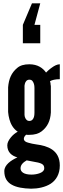

<svg xmlns="http://www.w3.org/2000/svg" viewBox="-20 -943 382 1159"><path d="M118 -793 173 -923H223L188 -793H223V-682H118ZM287 -264C284 -213 266 -177 231 -150C213 -136 188 -129 157 -129C154 -129 151 -129 148 -129C145 -129 141 -129 138 -130C129 -122 124 -114 124 -105C124 -93 134 -86 149 -82C164 -77 182 -74 201 -71C233 -67 267 -59 295 -40C322 -21 341 8 341 56C341 109 318 145 286 166C253 187 209 196 168 196C120 195 79 188 51 172C22 156 6 130 6 90C6 71 16 55 31 41C46 27 66 16 85 7C52 -2 24 -23 24 -66C24 -82 33 -98 45 -113C57 -128 72 -140 87 -148C58 -167 44 -197 37 -222C33 -237 30 -252 29 -267V-416C33 -467 49 -504 84 -533C101 -548 126 -555 157 -555C208 -555 239 -532 258 -505C265 -512 277 -524 293 -535C308 -546 325 -555 341 -555V-465C314 -465 294 -460 282 -453C283 -448 284 -443 285 -440C285 -436 285 -432 286 -429C287 -426 287 -422 287 -419ZM188 -412C188 -431 184 -443 176 -454C172 -459 166 -462 157 -462C141 -462 133 -449 130 -437C128 -430 127 -421 128 -412V-262C127 -243 130 -231 139 -221C143 -216 149 -213 157 -213C174 -213 181 -225 185 -237C187 -244 188 -253 188 -262ZM141 25C120 37 104 52 104 73C104 94 123 111 170 111C187 111 206 108 221 102C236 96 247 87 247 74C247 65 246 58 239 51C231 44 218 39 193 35Z"/></svg>

Font: League Gothic
Style: Regular
Weight: 400
Designer: The League of Moveable Type
Version: Version 1.560;PS 001.560;hotconv 1.0.56;makeotf.lib2.0.21325